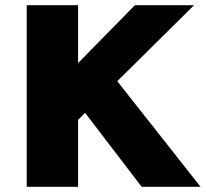

<svg xmlns="http://www.w3.org/2000/svg" viewBox="-20 -720 793 740"><path d="M83 0V-700H281V-477L500 -700H728L432 -407L753 0H526L308 -285L281 -258V0Z"/></svg>

Font: Lexend Deca ExtraBold
Style: Regular
Weight: 800
Designer: Bonnie Shaver-Troup, Thomas Jockin
Foundry: Lexend
Version: Version 1.008; ttfautohint (v1.8.4.7-5d5b)